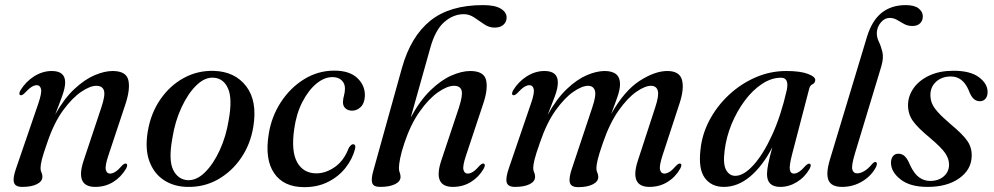

<svg xmlns="http://www.w3.org/2000/svg" viewBox="-20 -742 3996 772"><path d="M61.5 -359.5Q54 -363 62 -378.5Q84 -414.5 117.8 -435.5Q151.5 -456.5 188.5 -456.5Q242 -456.5 242 -410.5Q242 -389 230 -355.8Q218 -322.5 202 -282Q238.5 -346.5 279.8 -384.8Q321 -423 360.8 -439.8Q400.5 -456.5 432.5 -456.5Q487.5 -456.5 496 -420Q504.5 -383.5 484 -322L416 -117.5Q401.5 -74.5 405.5 -59.2Q409.5 -44 422.5 -44Q432 -44 443.5 -51Q455 -58 471.5 -77Q481.5 -86.5 487.5 -84Q495.5 -80.5 487 -64Q467 -30 435 -10.2Q403 9.5 363 9.5Q281 9.5 316.5 -97L387 -308.5Q404 -358.5 398 -377.8Q392 -397 367 -397Q342.5 -397 306.8 -373Q271 -349 234 -298.8Q197 -248.5 170 -168.5Q153.5 -122 148.2 -100.2Q143 -78.5 143 -66.5Q143 -55.5 146.8 -48.5Q150.5 -41.5 150.5 -31Q150.5 -13 128.8 -1.8Q107 9.5 69.5 9.5Q41.5 9.5 36.2 -8Q31 -25.5 44 -63L133.5 -324Q148.5 -367.5 145 -383.5Q141.5 -399.5 127.5 -399.5Q118.5 -399.5 107 -392.5Q95.5 -385.5 77.5 -366Q67.5 -357 61.5 -359.5Z M840 -457Q924.5 -454.5 970 -395Q1015.5 -335.5 998.5 -232Q987 -162 949.5 -107Q912 -52 856.2 -20.5Q800.5 11 733.5 9.5Q679 8.5 639 -17.8Q599 -44 580.8 -93.2Q562.5 -142.5 574 -212.5Q586 -286 624.5 -342Q663 -398 719 -428.5Q775 -459 840 -457ZM735 -17.5Q770.5 -16 804.2 -49.2Q838 -82.5 863.5 -138Q889 -193.5 899.5 -259Q915 -344.5 897.2 -385.5Q879.5 -426.5 840 -429.5Q804.5 -432.5 770.2 -399.5Q736 -366.5 709.8 -310Q683.5 -253.5 673 -186Q657 -98.5 676.2 -59.2Q695.5 -20 735 -17.5Z M1316.5 -432Q1284 -432 1252 -405.5Q1220 -379 1195.8 -332Q1171.5 -285 1163 -223.5Q1150 -133.5 1175 -89.2Q1200 -45 1252 -45Q1290 -45 1326.5 -70.5Q1363 -96 1382.5 -147.5Q1392.5 -162.5 1399.5 -162Q1412 -161.5 1407.5 -142.5Q1396.5 -101.5 1369 -66.8Q1341.5 -32 1299.5 -10.8Q1257.5 10.5 1203.5 10.5Q1120.5 10.5 1082.2 -45.8Q1044 -102 1060.5 -203Q1071.5 -273 1109.2 -331Q1147 -389 1202.8 -423.5Q1258.5 -458 1324.5 -458Q1386 -458 1417.5 -427.5Q1449 -397 1447 -355Q1445.5 -326 1430.2 -311.5Q1415 -297 1396 -297Q1379 -297 1368.8 -306.5Q1358.5 -316 1359 -332Q1359.5 -345.5 1363.2 -358.2Q1367 -371 1367 -386.5Q1367 -406 1353.8 -419Q1340.5 -432 1316.5 -432Z M1606 -167Q1593.5 -129.5 1588.8 -104.8Q1584 -80 1584 -66.5Q1584 -55.5 1587.2 -48Q1590.5 -40.5 1590.5 -30.5Q1590.5 -12.5 1568.5 -1.5Q1546.5 9.5 1508.5 9.5Q1481.5 9.5 1476.5 -6.5Q1471.5 -22.5 1481.5 -57L1596.5 -470Q1632 -595.5 1710 -658.5Q1788 -721.5 1922.5 -721.5Q1970 -721.5 1993.5 -707.2Q2017 -693 2017 -671.5Q2017 -654 2004.2 -642.5Q1991.5 -631 1968.5 -631Q1946.5 -631 1926.8 -644.5Q1907 -658 1887 -671.5Q1867 -685 1845 -685Q1802.5 -685 1766.2 -653.2Q1730 -621.5 1710 -549L1631.5 -269.5Q1668.5 -338 1711 -379Q1753.5 -420 1795 -438.2Q1836.5 -456.5 1870.5 -456.5Q1926 -456.5 1934.5 -419.8Q1943 -383 1922 -322L1854 -117.5Q1839.5 -74.5 1843.5 -59.2Q1847.5 -44 1861 -44Q1870 -44 1881.5 -51Q1893 -58 1909.5 -77Q1919.5 -86.5 1925.5 -84Q1933.5 -80.5 1925 -64Q1905.5 -30 1873.2 -10.2Q1841 9.5 1801 9.5Q1719 9.5 1754.5 -97L1825 -308.5Q1841.5 -359 1836 -378Q1830.5 -397 1805.5 -397Q1778.5 -397 1741.5 -371.2Q1704.5 -345.5 1668 -294.2Q1631.5 -243 1606 -167Z M2280 -65.5 2361 -308.5Q2378 -358 2372 -377.5Q2366 -397 2344.5 -397Q2320.5 -397 2285.5 -373Q2250.5 -349 2214.2 -298.5Q2178 -248 2151 -168.5Q2134.5 -122 2129.2 -100.2Q2124 -78.5 2124 -66.5Q2124 -56 2127.8 -48.8Q2131.5 -41.5 2131.5 -31Q2131.5 -12.5 2109.8 -1.5Q2088 9.5 2050.5 9.5Q2022 9.5 2017.2 -9Q2012.5 -27.5 2027 -68.5L2115.5 -327.5Q2129.5 -367.5 2126 -383.5Q2122.5 -399.5 2108.5 -399.5Q2099.5 -399.5 2088 -392.5Q2076.5 -385.5 2058.5 -366Q2048.5 -357 2042.5 -359.5Q2035 -363 2043 -378.5Q2065 -414.5 2098.8 -435.5Q2132.5 -456.5 2169.5 -456.5Q2223 -456.5 2223 -410.5Q2223 -387 2211 -354.8Q2199 -322.5 2182 -280Q2218 -345 2258.8 -383.8Q2299.5 -422.5 2339 -439.5Q2378.5 -456.5 2411 -456.5Q2474.5 -456.5 2473 -401.5Q2472.5 -381.5 2463 -353.8Q2453.5 -326 2437.5 -284Q2491 -378 2552.2 -417.2Q2613.5 -456.5 2663 -456.5Q2712.5 -456.5 2722.2 -420.5Q2732 -384.5 2711 -322L2644 -117.5Q2630 -74.5 2634 -59.2Q2638 -44 2651 -44Q2660.5 -44 2672 -51Q2683.5 -58 2700 -77Q2710 -86.5 2716 -84Q2724 -80.5 2715 -64Q2696 -30 2663.8 -10.2Q2631.5 9.5 2591.5 9.5Q2510 9.5 2545 -97L2614 -308.5Q2630.5 -358 2624.8 -377.5Q2619 -397 2597.5 -397Q2573.5 -397 2538.8 -373Q2504 -349 2468 -298.5Q2432 -248 2404.5 -168.5Q2388.5 -122.5 2383.2 -100Q2378 -77.5 2378 -65.5Q2378 -55 2381.8 -47.8Q2385.5 -40.5 2385.5 -30Q2385.5 -12 2363.5 -0.8Q2341.5 10.5 2304.5 10.5Q2276 10.5 2271.2 -8Q2266.5 -26.5 2280 -65.5Z M3165 -122Q3153 -75.5 3155.8 -59.8Q3158.5 -44 3172 -44Q3181.5 -44 3192.5 -51Q3203.5 -58 3220 -76.5Q3230 -86 3236 -83.5Q3244 -80 3235.5 -63.5Q3216 -29.5 3184.2 -10Q3152.5 9.5 3117 9.5Q3064 9.5 3064 -42Q3064 -57.5 3068.8 -82.2Q3073.5 -107 3085.5 -150Q3046.5 -74.5 2996.5 -32.5Q2946.5 9.5 2890.5 9.5Q2840.5 9.5 2814 -26.5Q2787.5 -62.5 2796.5 -140Q2802.5 -201 2832.2 -257.8Q2862 -314.5 2909.5 -359.2Q2957 -404 3016.5 -430.2Q3076 -456.5 3141.5 -456.5Q3197.5 -456.5 3228.2 -445Q3259 -433.5 3258 -419.5Q3257 -408 3247 -403.2Q3237 -398.5 3234 -386.5ZM2893.5 -136Q2886.5 -81.5 2899.8 -58.2Q2913 -35 2936.5 -35Q2970.5 -35 3010 -78.8Q3049.5 -122.5 3085 -200.2Q3120.5 -278 3143.5 -380Q3153.5 -429.5 3120.5 -429.5Q3081.5 -429.5 3043.8 -404.5Q3006 -379.5 2974.5 -337.2Q2943 -295 2921.5 -242.8Q2900 -190.5 2893.5 -136Z M3621.5 -721.5Q3657 -721.5 3673.8 -708Q3690.5 -694.5 3690.5 -676.5Q3690.5 -659 3679.5 -648.2Q3668.5 -637.5 3648 -637.5Q3630 -637.5 3615.5 -645.5Q3601 -653.5 3587 -661.8Q3573 -670 3557 -670Q3537 -670 3521.8 -651.8Q3506.5 -633.5 3505.5 -610.5Q3505 -592 3513.8 -574Q3522.5 -556 3528 -533Q3533.5 -510 3524 -476.5L3417 -123Q3403 -76 3407 -60.5Q3411 -45 3426.5 -45Q3439.5 -45 3455 -54Q3470.5 -63 3487.5 -83.5Q3495.5 -92 3501 -90.5Q3510 -87.5 3502.5 -71Q3485 -36 3447.8 -13.2Q3410.5 9.5 3366 9.5Q3322.5 9.5 3311.2 -17.5Q3300 -44.5 3317 -100.5L3466 -594Q3486 -659.5 3525 -690.5Q3564 -721.5 3621.5 -721.5Z M3720 -14.5Q3753.5 -14.5 3774.8 -33Q3796 -51.5 3796 -80.5Q3796 -103 3780.8 -125.8Q3765.5 -148.5 3720 -187Q3669.5 -228.5 3650 -256.5Q3630.5 -284.5 3631 -321.5Q3632 -358 3654.5 -389Q3677 -420 3717.8 -438.8Q3758.5 -457.5 3814 -457.5Q3881 -457.5 3915.8 -431.8Q3950.5 -406 3951 -373Q3951 -355 3942.5 -345Q3934 -335 3920 -335Q3905.5 -335 3894.8 -344.8Q3884 -354.5 3874.5 -380Q3851 -434.5 3803.5 -434.5Q3767 -434.5 3744 -413.5Q3721 -392.5 3721 -360Q3721 -343 3727 -327.2Q3733 -311.5 3750.5 -291.8Q3768 -272 3802 -243Q3853 -200.5 3870.8 -173.5Q3888.5 -146.5 3887 -112.5Q3885 -59 3836.5 -24.8Q3788 9.5 3709.5 9.5Q3639 9.5 3600.8 -20.8Q3562.5 -51 3562.5 -87.5Q3562.5 -103.5 3570.2 -113.8Q3578 -124 3592 -124Q3607.5 -124 3618.5 -113.2Q3629.5 -102.5 3639.5 -77.5Q3656 -43 3675.8 -28.8Q3695.5 -14.5 3720 -14.5Z"/></svg>

Font: Fraunces 72pt S000
Style: Italic
Weight: 400
Italic angle: -16°
Version: Version 1.000; ttfautohint (v1.8.3)